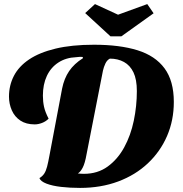

<svg xmlns="http://www.w3.org/2000/svg" viewBox="-20 -897 894 940"><path d="M372 23Q322 23 279 18Q236 13 207.5 2Q179 -9 173 -25Q188 -34 196.5 -47Q205 -60 210.5 -81Q216 -102 222 -135L284 -463Q294 -513 318.5 -549Q343 -585 386 -612L385 -618Q376 -619 368.5 -618.5Q361 -618 353 -617Q303 -615 266 -591Q229 -567 209.5 -525.5Q190 -484 190 -429Q190 -400 195.5 -374.5Q201 -349 218 -316Q204 -302 185.5 -295Q167 -288 150 -288Q108 -288 80 -306.5Q52 -325 38 -356.5Q24 -388 24 -424Q24 -479 48 -525.5Q72 -572 122.5 -606Q173 -640 252 -659Q331 -678 440 -678Q566 -678 653 -651Q740 -624 785.5 -562.5Q831 -501 831 -398Q831 -308 798 -231.5Q765 -155 704 -97.5Q643 -40 558.5 -8.5Q474 23 372 23ZM391 -46Q458 -46 507 -81.5Q556 -117 588 -175.5Q620 -234 635 -306Q650 -378 650 -451Q650 -508 633.5 -542.5Q617 -577 587 -593.5Q557 -610 518 -610Q504 -603 496 -586Q488 -569 484 -551L404 -143Q396 -97 384.5 -75.5Q373 -54 361 -48Q368 -47 376 -46.5Q384 -46 391 -46ZM521 -719 397 -833 445 -877 558 -825 701 -877 732 -832 574 -719Z"/></svg>

Font: Sansita Swashed Light
Style: Bold
Weight: 700
Version: Version 1.003